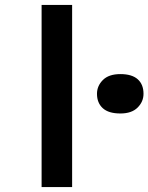

<svg xmlns="http://www.w3.org/2000/svg" viewBox="-20 -760 603 780"><path d="M149 0V-740H273V0ZM469 -299Q421 -299 397.5 -320.5Q374 -342 374 -379Q374 -411 398 -435Q422 -459 469 -459Q516 -459 539.5 -438Q563 -417 563 -379Q563 -347 539 -323Q515 -299 469 -299Z"/></svg>

Font: Lexend Giga Medium
Style: Regular
Weight: 500
Designer: Bonnie Shaver-Troup, Thomas Jockin
Foundry: Lexend
Version: Version 1.007